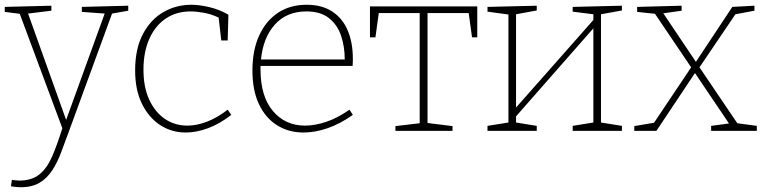

<svg xmlns="http://www.w3.org/2000/svg" viewBox="-26 -550 3219 807"><path d="M20 233 24 206Q32 207 39.5 208Q47 209 55 209Q107 209 139 183.5Q171 158 192.5 109Q214 60 236 -11L57 -492L-6 -500V-521L190 -526V-505L92 -493L252 -46L414 -493L318 -500V-521L513 -526V-505L445 -493L263 4Q246 50 230.5 91.5Q215 133 193.5 166Q172 199 140.5 218Q109 237 60 237Q44 237 20 233Z M755 7Q695 7 647 -24.5Q599 -56 570.5 -114Q542 -172 542 -254Q542 -345 574.5 -406.5Q607 -468 660.5 -499Q714 -530 779 -530Q811 -530 854 -520Q897 -510 934 -488L931 -380H904L893 -476Q862 -491 830 -496.5Q798 -502 775 -502Q716 -502 671.5 -472.5Q627 -443 602 -387.5Q577 -332 577 -257Q577 -183 601.5 -130.5Q626 -78 667.5 -50Q709 -22 762 -22Q801 -22 844 -38.5Q887 -55 931 -89L946 -67Q897 -29 848 -11Q799 7 755 7Z M1250 7Q1187 7 1138.5 -23.5Q1090 -54 1062.5 -112Q1035 -170 1035 -254Q1035 -338 1063 -400Q1091 -462 1142 -496Q1193 -530 1263 -530Q1327 -530 1370.5 -501.5Q1414 -473 1435.5 -422Q1457 -371 1457 -305Q1457 -299 1457 -291.5Q1457 -284 1456 -273H1069Q1069 -266 1069 -258Q1069 -145 1121 -83.5Q1173 -22 1256 -22Q1298 -22 1345.5 -38Q1393 -54 1443 -89L1457 -67Q1403 -29 1350.5 -11Q1298 7 1250 7ZM1262 -502Q1179 -502 1129.5 -447Q1080 -392 1071 -300H1423Q1423 -354 1407.5 -400Q1392 -446 1356.5 -474Q1321 -502 1262 -502Z M1636 0V-20L1738 -32V-495H1566L1552 -393H1529V-523H1980V-393H1958L1944 -495H1771V-33L1876 -20V0Z M2023 0V-21L2111 -35V-489L2023 -501V-521L2230 -526V-506L2143 -490V-98L2468 -466V-490L2381 -501V-521L2588 -526V-506L2500 -490V-35L2588 -21V0H2381V-21L2468 -35V-431L2143 -61V-35L2230 -21V0Z M2640 0V-20L2723 -34L2879 -267L2727 -492L2652 -500V-521L2839 -526V-505L2762 -494L2899 -290L3052 -521L3145 -526V-505L3065 -490L2914 -267L3073 -32L3155 -21V0H2963V-21L3038 -31L2895 -243L2733 0Z"/></svg>

Font: Bitter ExtraLight
Style: Regular
Weight: 200
Designer: Sol Matas, and Bitter project Authors
Foundry: Sol Matas
Version: Version 2.001